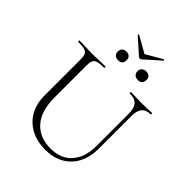

<svg xmlns="http://www.w3.org/2000/svg" viewBox="-255 -1055 1206 1206"><g transform="rotate(45 348.5 -451.5)"><path d="M572 -520Q572 -568 551.5 -590.5Q531 -613 487 -613Q484 -613 484 -619Q484 -625 487 -625Q509 -625 532.5 -623.5Q556 -622 584 -622Q607 -622 630.5 -623.5Q654 -625 673 -625Q675 -625 675 -619Q675 -613 673 -613Q633 -613 613.5 -590.5Q594 -568 594 -520V-234Q594 -155 565 -100Q536 -45 483.5 -16Q431 13 361 13Q287 13 232 -16.5Q177 -46 147 -99.5Q117 -153 117 -225V-544Q117 -573 110.5 -587.5Q104 -602 85 -607.5Q66 -613 28 -613Q26 -613 26 -619Q26 -625 28 -625Q52 -625 81 -623.5Q110 -622 143 -622Q177 -622 206.5 -623.5Q236 -625 258 -625Q261 -625 261 -619Q261 -613 258 -613Q220 -613 201 -607Q182 -601 176 -586Q170 -571 170 -542V-260Q170 -142 225 -79Q280 -16 379 -16Q471 -16 521.5 -74Q572 -132 572 -233ZM365 -816 262 -908Q260 -910 263.5 -913Q267 -916 268 -915L377 -853L484 -915Q487 -917 490 -913.5Q493 -910 490 -908L387 -816Q383 -812 376.5 -812Q370 -812 365 -816ZM287 -708Q268 -708 257.5 -718Q247 -728 247 -747Q247 -764 257.5 -774Q268 -784 287 -784Q305 -784 315 -774Q325 -764 325 -747Q325 -708 287 -708ZM462 -708Q444 -708 433 -718Q422 -728 422 -747Q422 -764 433 -774Q444 -784 462 -784Q481 -784 491 -774Q501 -764 501 -747Q501 -708 462 -708Z"/></g></svg>

Font: Cormorant Light
Style: Regular
Weight: 300
Designer: Christian Thalmann (Catharsis Fonts)
Foundry: Catharsis Fonts
Version: Version 4.000